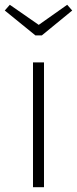

<svg xmlns="http://www.w3.org/2000/svg" viewBox="-29 -783 322 803"><path d="M155 0H109V-522H155ZM273 -739 146 -635H119L-9 -739L12 -763L133 -679L252 -763Z"/></svg>

Font: FiraGO ExtraLight
Style: Regular
Weight: 200
Designer: bBox Type
Foundry: bBox Type GmbH
Version: Version 1.001